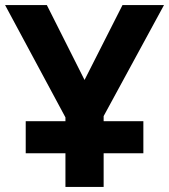

<svg xmlns="http://www.w3.org/2000/svg" viewBox="-20 -734 664 754"><path d="M237 0V-132H81V-258H237V-273L0 -714H164L312 -420L461 -714H624L387 -278V-258H543V-132H387V0Z"/></svg>

Font: Noto Sans IKEA
Style: Bold
Weight: 600
Designer: Monotype Design Team
Foundry: Monotype Imaging Inc.
Version: Version 2.001